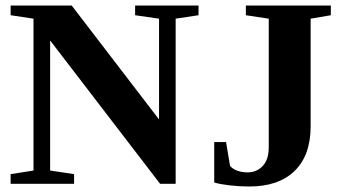

<svg xmlns="http://www.w3.org/2000/svg" viewBox="-20 -675 1262 705"><path d="M564 -606.4 476.1 -619.1V-654.8H709V-619.1L625 -606.4V0H567.9L164.1 -526.4V-48.8L252 -35.6V0H19V-35.6L103 -48.8V-606.4L19 -619.1V-654.8H243.2L564 -236.3ZM966.8 -606.4 882.8 -619.1V-654.8H1194.8V-619.1L1120.6 -606.4V-210.9Q1120.6 -105 1062 -47.6Q1003.4 9.8 895 9.8Q858.4 9.8 823 5.6Q787.6 1.5 766.6 -4.9V-153.3H810.1L824.7 -65.9Q834 -54.7 851.1 -48.3Q868.2 -42 888.7 -42Q922.4 -42 944.6 -65.4Q966.8 -88.9 966.8 -134.8Z"/></svg>

Font: Liberation Serif
Style: Bold
Weight: 700
Designer: Steve Matteson
Foundry: Ascender Corporation
Version: Version 2.1.5